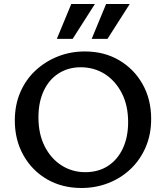

<svg xmlns="http://www.w3.org/2000/svg" viewBox="-20 -927 828 959"><path d="M387 12Q290 12 215 -31.5Q140 -75 97 -151.5Q54 -228 54 -325Q54 -403 81.5 -466.5Q109 -530 157.5 -575Q206 -620 269 -645Q332 -670 404 -670Q500 -670 574.5 -626.5Q649 -583 692 -507Q735 -431 735 -333Q735 -255 707.5 -191.5Q680 -128 632 -82.5Q584 -37 521 -12.5Q458 12 387 12ZM406 -67Q471 -67 519 -98Q567 -129 593.5 -185.5Q620 -242 620 -317Q620 -401 588 -462.5Q556 -524 503 -557.5Q450 -591 383 -591Q321 -591 273 -560.5Q225 -530 198.5 -473.5Q172 -417 172 -341Q172 -257 203.5 -195.5Q235 -134 288 -100.5Q341 -67 406 -67ZM264 -733 336 -907H454L343 -733ZM438 -733 510 -907H628L517 -733Z"/></svg>

Font: Ysabeau Office SemiBold
Style: Regular
Weight: 600
Designer: Christian Thalmann (Catharsis Fonts)
Version: Version 2.001;gftools[0.9.30]; featfreeze: tnum,lnum,ss02